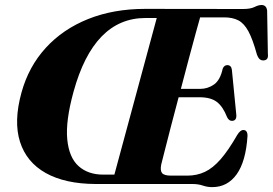

<svg xmlns="http://www.w3.org/2000/svg" viewBox="-20 -736 1092 768"><path d="M749.5 0H362.5Q240.5 -0.5 163.2 -43.8Q86 -87 60 -168.8Q34 -250.5 66 -366Q94.5 -469.5 163 -544.5Q231.5 -619.5 332.8 -660Q434 -700.5 560.5 -700.5L952 -700Q982 -700 998 -708Q1014 -716 1026 -716Q1045.5 -716 1048.5 -694L1051.5 -520Q1054.5 -496.5 1036 -494.5Q1026.5 -493.5 1019.8 -498.5Q1013 -503.5 1007.5 -518.5Q991 -578.5 973.8 -610.5Q956.5 -642.5 933.5 -654.5Q910.5 -666.5 877 -666.5H780.5Q775.5 -649 763.5 -605.5Q751.5 -562 735.8 -503Q720 -444 703.5 -380.5H780.5Q811 -380.5 836 -398Q861 -415.5 871 -462Q877 -475.5 889 -475.5Q905 -475.5 907.5 -457L925 -279Q928 -253.5 908.5 -252.5Q896 -252 888.5 -267Q872 -309.5 847.5 -328.2Q823 -347 778 -347H694.5Q678 -285.5 663.5 -229.2Q649 -173 638.8 -132.8Q628.5 -92.5 625 -78.5Q620 -54 628.2 -43.8Q636.5 -33.5 664 -33.5H729.5Q767.5 -33.5 799.5 -48.5Q831.5 -63.5 862.5 -99Q893.5 -134.5 928.5 -195.5Q941 -216 953 -216Q970.5 -216 970 -192Q963.5 -90.5 926.8 -39Q890 12.5 829 12.5Q809 12.5 791 6.2Q773 0 749.5 0ZM274 -368.5Q242 -252 249 -179Q256 -106 294 -71.8Q332 -37.5 393 -37.5H437.5L607 -664H562Q355 -664 274 -368.5Z"/></svg>

Font: Fraunces 72pt
Style: Bold Italic
Weight: 700
Italic angle: -16°
Version: Version 1.000;[b76b70a41]